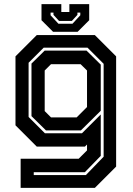

<svg xmlns="http://www.w3.org/2000/svg" viewBox="-20 -710 645 930"><path d="M80 200V59H361L401.5 18.5V-10L391.5 0H158L55 -103V-437L158 -540H439.5L542.5 -437V97L439.5 200ZM143.5 138H396L482 49V-401L404 -479H191.5L118.5 -406V-143.5L197.5 -64.5H377L468 -155.5V45L391 124H143.5ZM202.5 -78.5 132.5 -147.5V-402L196.5 -465H399L468 -397V-173.5L372 -78.5ZM227 -141.5H351.5L401.5 -191.5V-368.5L370.5 -399H227L196.5 -368.5V-172ZM237 -556 181 -612V-690H277V-652H316V-690H412V-612L356 -556ZM263 -595H331L369 -636V-649H355V-638L328 -608.5H266L239 -638V-649H225V-636Z"/></svg>

Font: Tourney Thin
Style: Bold
Weight: 700
Version: Version 1.015